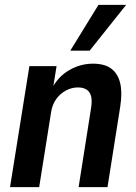

<svg xmlns="http://www.w3.org/2000/svg" viewBox="-20 -764 557 784"><path d="M21 0 100 -494H211L196 -401H191Q217 -451 262.5 -477.5Q308 -504 360 -504Q407 -504 434 -484Q461 -464 470.5 -425.5Q480 -387 471 -329L419 0H301L351 -317Q357 -352 352 -371Q347 -390 333 -398.5Q319 -407 298 -407Q273 -407 249.5 -394.5Q226 -382 210 -360Q194 -338 189 -308L140 0ZM267 -557 382 -744H495L346 -557Z"/></svg>

Font: Nunito Sans 10pt Condensed
Style: Bold Italic
Weight: 700
Width: 3
Italic angle: -9°
Designer: Vernon Adams
Foundry: Vernon Adams
Version: Version 3.101;gftools[0.9.27]